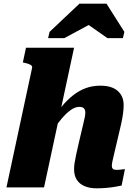

<svg xmlns="http://www.w3.org/2000/svg" viewBox="-20 -1017 736 1042"><path d="M15 0H219L382 -758H121L104 -678L113 -676Q127 -673 136.5 -669.5Q146 -666 151 -661Q156 -656 154 -648ZM610 -227 637 -342Q644 -373 647.5 -399Q651 -425 651 -447Q651 -495 619 -523.5Q587 -552 525 -552Q481 -552 445 -538.5Q409 -525 377 -500Q345 -475 316.5 -440.5Q288 -406 259 -363L261 -301Q288 -342 314 -372.5Q340 -403 364 -420Q388 -437 410 -437Q428 -437 435.5 -429Q443 -421 443 -406Q443 -395 440 -380Q437 -365 432 -345L407 -239Q398 -200 392.5 -174Q387 -148 384.5 -131Q382 -114 382 -99Q382 -64 397 -41Q412 -18 439.5 -6.5Q467 5 504 5Q530 5 554 3Q578 1 600 -2.5Q622 -6 640 -10L658 -99Q653 -99 646 -98Q639 -97 630.5 -96Q622 -95 613 -95Q600 -95 593.5 -100Q587 -105 587 -118Q587 -125 589.5 -138.5Q592 -152 597.5 -174Q603 -196 610 -227ZM558 -997H411L249 -844L241 -810H329L511 -908L422 -909L563 -810H647L655 -844Z"/></svg>

Font: Roboto Serif 20pt ExtraBold
Style: Italic
Weight: 800
Italic angle: -10°
Version: Version 1.007